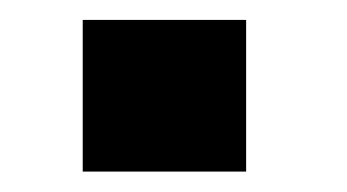

<svg xmlns="http://www.w3.org/2000/svg" viewBox="-20 -168 340 188"><path d="M61 -148.5H221V0H61Z"/></svg>

Font: Trispace Condensed
Style: Bold
Weight: 700
Width: 3
Designer: Tyler Finck
Foundry: Etcetera Type Company
Version: Version 1.210; ttfautohint (v1.8.3)